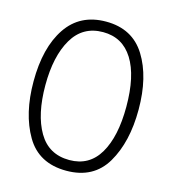

<svg xmlns="http://www.w3.org/2000/svg" viewBox="-109 -815 819 914"><g transform="rotate(15 300.0 -357.5)"><path d="M559 -360Q559 -521 495.5 -623Q432 -725 302 -725Q174 -725 107.5 -626.5Q41 -528 41 -361Q41 -202 103 -96Q165 10 301 10Q435 10 497 -95Q559 -200 559 -360ZM100 -358Q100 -501 150.5 -587Q201 -673 301 -673Q397 -673 448 -591.5Q499 -510 499 -358Q499 -211 449.5 -127Q400 -43 302 -43Q200 -43 150 -128.5Q100 -214 100 -358Z"/></g></svg>

Font: Noto Sans Mono UI Light
Style: Regular
Weight: 300
Designer: Monotype Design team
Foundry: Monotype Imaging Inc.
Version: 1.000